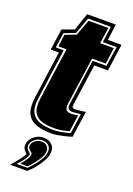

<svg xmlns="http://www.w3.org/2000/svg" viewBox="-152 -642 630 911"><g transform="rotate(20 163.0 -187.0)"><path d="M156 5Q116 5 83 -5Q50 -15 34 -44.5Q18 -74 26 -132L59 -368H18L33 -475L93 -497L123 -585H268L257 -504H326L307 -368H238L208 -156Q206 -141 224 -141Q234 -141 248.5 -143.5Q263 -146 276 -147L257 -15Q249 -12 239.5 -9.5Q230 -7 221 -5Q205 -1 188 2Q171 5 156 5ZM158 -14Q173 -14 188 -16Q203 -18 215 -21Q222 -23 229 -24.5Q236 -26 243 -28L257 -129Q243 -128 232 -126.5Q221 -125 216 -125Q202 -125 195.5 -131.5Q189 -138 191 -156L223 -386H293L308 -486H238L249 -567H134L104 -483L48 -462L37 -386H77L42 -132Q35 -82 50 -56.5Q65 -31 94 -22.5Q123 -14 158 -14ZM159 -23Q126 -23 99 -30.5Q72 -38 58.5 -61.5Q45 -85 51 -132L88 -395H47L55 -456L110 -477L140 -558H240L228 -477H297L286 -395H217L183 -156Q180 -131 188.5 -123Q197 -115 214 -115Q222 -115 231.5 -116.5Q241 -118 247 -119L235 -35L211 -29Q189 -23 159 -23ZM24 211Q50 181 63 163.5Q76 146 80 137L78 136Q73 131 65 121Q57 111 59 93Q63 69 83.5 52.5Q104 36 130 36Q159 36 174.5 53.5Q190 71 185 100Q182 121 160 154Q138 187 110 211ZM51 197H106Q130 174 149.5 145.5Q169 117 171 100Q175 77 163 63.5Q151 50 128 50Q108 50 92 62.5Q76 75 73 93Q72 106 77.5 113Q83 120 88 124Q95 131 95 133Q92 155 51 197ZM67 190Q99 154 102 133Q103 126 97 121.5Q91 117 85 111Q79 105 80 93Q82 78 95.5 67.5Q109 57 127 57Q147 57 157 69Q167 81 164 100Q162 117 142.5 144.5Q123 172 104 190Z"/></g></svg>

Font: Alumni Sans Collegiate One SC
Style: Italic
Weight: 400
Italic angle: -8°
Designer: Robert E. Leuschke
Foundry: Robert E. Leuschke
Version: Version 1.100